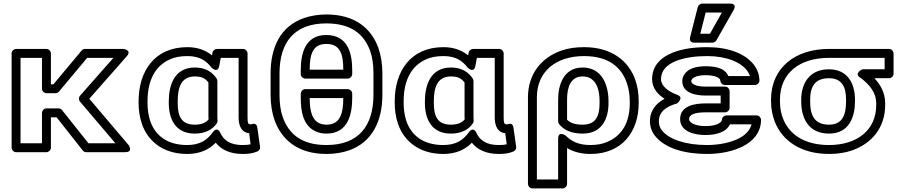

<svg xmlns="http://www.w3.org/2000/svg" viewBox="-20 -827 5055 1075"><path d="M309 -220H240C225 -220 215 -206 215 -195V-25H95V-503H215V-330C215 -315 229 -305 240 -305H291C298 -305 305 -309 310 -314L468 -503H615L428 -291C420 -282 420 -267 428 -258L626 -25H475L328 -210C323 -216 317 -220 309 -220ZM297 -170 443 15C448 21 454 25 462 25H680C730 25 699 -16 699 -16L480 -274L689 -511C722 -548 670 -553 670 -553H456C449 -553 442 -550 437 -544L279 -355H265V-528C265 -539 255 -553 240 -553H70C59 -553 45 -543 45 -528V0C45 11 55 25 70 25H240C251 25 265 15 265 0V-170Z M1029 -513C1098 -513 1134 -487 1163 -450C1163 -450 1199 -411 1208 -460L1216 -503H1316V-171C1316 -142 1321 -87 1375 -81L1383 -19C1370 -16 1358 -15 1338 -15C1268 -15 1233 -42 1214 -82C1214 -82 1198 -123 1171 -86C1141 -45 1102 -15 1028 -15C908 -15 845 -76 820 -153C811 -182 806 -214 806 -250V-260C806 -376 848 -458 932 -495C959 -507 991 -513 1029 -513ZM756 -260V-250C756 -210 762 -172 773 -138C804 -42 888 35 1028 35C1100 35 1151 10 1188 -28C1219 12 1270 35 1338 35C1370 35 1395 32 1421 21C1430 17 1438 7 1436 -5L1421 -111C1417 -143 1393 -133 1387 -131H1383C1370 -131 1366 -136 1366 -171V-528C1366 -539 1356 -553 1341 -553H1195C1185 -553 1172 -545 1170 -533L1167 -517C1134 -544 1089 -563 1029 -563C844 -563 756 -427 756 -260ZM1193 -387C1170 -422 1132 -449 1071 -449C952 -449 925 -343 925 -260V-250C925 -167 958 -79 1070 -79C1129 -79 1170 -101 1194 -137C1197 -141 1198 -147 1198 -151C1198 -161 1197 -167 1197 -171V-373C1197 -378 1195 -384 1193 -387ZM1147 -365V-171C1147 -166 1148 -163 1148 -159C1134 -142 1112 -129 1070 -129C996 -129 975 -176 975 -250V-260C975 -340 996 -399 1071 -399C1113 -399 1131 -386 1147 -365Z M1808 -15C1666 -15 1597 -79 1564 -169C1551 -204 1545 -247 1545 -297V-415C1545 -591 1628 -696 1807 -696C1949 -696 2019 -633 2052 -543C2065 -508 2071 -465 2071 -415V-297C2071 -121 1987 -15 1808 -15ZM2121 -297V-415C2121 -470 2113 -518 2098 -560C2058 -669 1967 -746 1807 -746C1762 -746 1721 -739 1682 -726C1551 -680 1495 -564 1495 -415V-297C1495 -242 1503 -194 1518 -152C1558 -44 1648 35 1808 35C1854 35 1896 28 1934 15C2064 -31 2121 -149 2121 -297ZM1927 -328H1689C1674 -328 1664 -314 1664 -303V-278C1664 -203 1677 -123 1748 -91C1766 -83 1787 -79 1808 -79C1931 -79 1952 -192 1952 -278V-303C1952 -318 1938 -328 1927 -328ZM1902 -278C1902 -191 1884 -129 1808 -129C1793 -129 1779 -132 1768 -137C1728 -155 1714 -204 1714 -278ZM1807 -631C1685 -631 1664 -521 1664 -435V-412C1664 -397 1678 -387 1689 -387H1927C1942 -387 1952 -401 1952 -412V-435C1952 -522 1931 -631 1807 -631ZM1807 -581C1885 -581 1902 -524 1902 -437H1714C1714 -523 1731 -581 1807 -581Z M2463 -513C2532 -513 2568 -487 2597 -450C2597 -450 2633 -411 2642 -460L2650 -503H2750V-171C2750 -142 2755 -87 2809 -81L2817 -19C2804 -16 2792 -15 2772 -15C2702 -15 2667 -42 2648 -82C2648 -82 2632 -123 2605 -86C2575 -45 2536 -15 2462 -15C2342 -15 2279 -76 2254 -153C2245 -182 2240 -214 2240 -250V-260C2240 -376 2282 -458 2366 -495C2393 -507 2425 -513 2463 -513ZM2190 -260V-250C2190 -210 2196 -172 2207 -138C2238 -42 2322 35 2462 35C2534 35 2585 10 2622 -28C2653 12 2704 35 2772 35C2804 35 2829 32 2855 21C2864 17 2872 7 2870 -5L2855 -111C2851 -143 2827 -133 2821 -131H2817C2804 -131 2800 -136 2800 -171V-528C2800 -539 2790 -553 2775 -553H2629C2619 -553 2606 -545 2604 -533L2601 -517C2568 -544 2523 -563 2463 -563C2278 -563 2190 -427 2190 -260ZM2627 -387C2604 -422 2566 -449 2505 -449C2386 -449 2359 -343 2359 -260V-250C2359 -167 2392 -79 2504 -79C2563 -79 2604 -101 2628 -137C2631 -141 2632 -147 2632 -151C2632 -161 2631 -167 2631 -171V-373C2631 -378 2629 -384 2627 -387ZM2581 -365V-171C2581 -166 2582 -163 2582 -159C2568 -142 2546 -129 2504 -129C2430 -129 2409 -176 2409 -250V-260C2409 -340 2430 -399 2505 -399C2547 -399 2565 -386 2581 -365Z M3250 -513C3388 -513 3459 -450 3489 -364C3500 -333 3506 -298 3506 -260V-250C3506 -141 3463 -68 3381 -33C3354 -21 3322 -15 3286 -15C3218 -15 3180 -36 3148 -67C3148 -67 3105 -99 3105 -49V178H2986V-282C2986 -427 3093 -513 3250 -513ZM3556 -250V-260C3556 -303 3550 -343 3537 -380C3500 -485 3406 -563 3250 -563C3203 -563 3160 -557 3121 -543C3011 -504 2936 -412 2936 -282V203C2936 214 2946 228 2961 228H3130C3141 228 3155 218 3155 203V2C3188 22 3232 35 3286 35C3463 35 3556 -90 3556 -250ZM3242 -449C3132 -449 3105 -345 3105 -270V-148C3105 -143 3107 -137 3110 -133C3137 -97 3183 -79 3242 -79C3354 -79 3387 -167 3387 -250V-260C3387 -352 3350 -449 3242 -449ZM3242 -129C3197 -129 3171 -140 3155 -157V-270C3155 -342 3177 -399 3242 -399C3260 -399 3274 -395 3285 -389C3320 -369 3337 -324 3337 -260V-250C3337 -177 3316 -129 3242 -129Z M4067 -131H4188C4179 -96 4152 -70 4117 -52C4074 -30 4009 -15 3939 -15C3820 -15 3726 -46 3686 -97C3674 -112 3669 -129 3669 -149C3669 -200 3708 -230 3771 -248C3771 -248 3813 -281 3772 -296C3720 -315 3681 -346 3681 -384C3681 -482 3817 -513 3939 -513C4048 -513 4129 -479 4165 -429C4171 -420 4176 -411 4179 -401H4058C4037 -451 3974 -456 3930 -456C3881 -456 3831 -445 3809 -406C3803 -396 3800 -385 3800 -373C3800 -305 3877 -292 3931 -292H4015V-248H3931C3871 -248 3788 -236 3788 -160C3788 -87 3875 -71 3930 -71C3988 -71 4046 -86 4067 -131ZM3931 -198H4040C4051 -198 4065 -208 4065 -223V-317C4065 -328 4055 -342 4040 -342H3931C3872 -342 3850 -359 3850 -373C3850 -375 3851 -377 3853 -381C3860 -394 3885 -406 3930 -406C3986 -406 4013 -390 4013 -376C4013 -365 4023 -351 4038 -351H4207C4218 -351 4232 -361 4232 -376C4232 -406 4222 -435 4205 -459C4155 -528 4057 -563 3939 -563C3895 -563 3856 -560 3819 -553C3730 -536 3631 -491 3631 -384C3631 -333 3664 -297 3701 -274C3656 -250 3619 -210 3619 -149C3619 -119 3628 -91 3647 -67C3703 4 3814 35 3939 35C4016 35 4088 19 4140 -8C4192 -34 4241 -82 4241 -156C4241 -167 4231 -181 4216 -181H4047C4036 -181 4022 -171 4022 -156C4022 -154 4021 -151 4019 -148C4008 -133 3978 -121 3930 -121C3871 -121 3838 -141 3838 -160C3838 -183 3864 -198 3931 -198ZM3931 -757H4022L3955 -638H3901ZM3912 -807C3902 -807 3890 -799 3887 -788L3844 -619C3836 -587 3865 -588 3868 -588H3969C3977 -588 3986 -593 3991 -601L4087 -770C4110 -811 4065 -807 4065 -807Z M4622 -15C4480 -15 4399 -77 4365 -161C4353 -190 4347 -223 4347 -259V-269C4347 -419 4458 -503 4621 -503H4933V-439H4809C4809 -439 4759 -418 4795 -393C4834 -366 4866 -331 4880 -289C4884 -276 4886 -263 4886 -249V-239C4886 -97 4777 -15 4622 -15ZM4297 -269V-259C4297 -217 4305 -179 4319 -143C4361 -39 4464 35 4622 35C4671 35 4715 28 4754 14C4861 -25 4936 -112 4936 -239V-249C4936 -311 4907 -355 4876 -389H4958C4969 -389 4983 -399 4983 -414V-528C4983 -539 4973 -553 4958 -553H4621C4430 -553 4297 -446 4297 -269ZM4621 -439C4509 -439 4466 -356 4466 -269V-259C4466 -170 4503 -79 4622 -79C4737 -79 4767 -177 4767 -259V-269C4767 -351 4732 -439 4621 -439ZM4621 -389C4694 -389 4717 -341 4717 -269V-259C4717 -183 4696 -129 4622 -129C4540 -129 4516 -181 4516 -259V-269C4516 -341 4542 -389 4621 -389Z"/></svg>

Font: Asimov
Style: XWidOu
Weight: 500
Designer: Google
Version: Version 2.000980; 2014